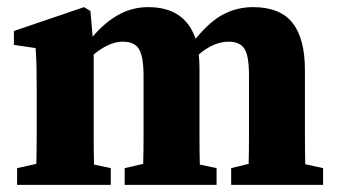

<svg xmlns="http://www.w3.org/2000/svg" viewBox="-20 -519 947 539"><path d="M28 0V-47L82 -59Q83 -95 83 -137Q83 -179 83 -210V-268Q83 -309 82.5 -331.5Q82 -354 80 -384L19 -393V-432L216 -499L234 -488L240 -416Q275 -457 313.5 -478Q352 -499 396 -499Q499 -499 529 -410Q570 -460 608.5 -479.5Q647 -499 690 -499Q766 -499 801 -455Q836 -411 836 -322V-210Q836 -178 836 -136Q836 -94 837 -58L887 -47V0H629V-47L678 -59Q679 -95 679 -136.5Q679 -178 679 -210V-307Q679 -363 666 -382.5Q653 -402 622 -402Q580 -402 538 -366Q539 -357 539.5 -347.5Q540 -338 540 -327V-210Q540 -177 540 -135.5Q540 -94 541 -57L588 -47V0H330V-47L382 -59Q383 -95 383 -136.5Q383 -178 383 -210V-306Q383 -359 370.5 -380.5Q358 -402 325 -402Q304 -402 283 -392Q262 -382 243 -366V-210Q243 -179 243 -136.5Q243 -94 244 -57L291 -47V0Z"/></svg>

Font: Source Serif Pro
Style: Bold
Weight: 700
Designer: Frank Grießhammer
Foundry: Adobe Systems Incorporated
Version: Version 3.001;hotconv 1.0.111;makeotfexe 2.5.65597